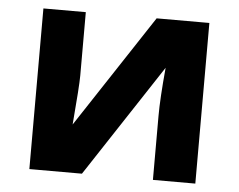

<svg xmlns="http://www.w3.org/2000/svg" viewBox="-44 -598 808 650"><g transform="rotate(5 360.0 -273.0)"><path d="M222.2 -545.9V-330.1Q222.2 -295.9 210.9 -163.1L462.9 -545.9H642.1V0H498V-217.8Q498 -275.9 507.8 -381.8L256.8 0H78.1V-545.9Z"/></g></svg>

Font: OpenSans-Bold
Style: Bold
Weight: 700
Foundry: Ascender Corporation
Version: Version 1.10